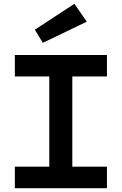

<svg xmlns="http://www.w3.org/2000/svg" viewBox="-20 -989 640 1009"><path d="M58 -700V-587H239V-113H58V0H542V-113H360V-587H542V-700ZM205 -764 436 -875 371 -969 163 -833Z"/></svg>

Font: Kode Mono
Style: Bold
Weight: 700
Monospace: yes
Designer: Isa Ozler
Foundry: Kadena LLC
Version: Version 1.206;gftools[0.9.28]